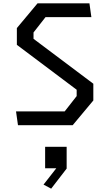

<svg xmlns="http://www.w3.org/2000/svg" viewBox="-20 -750 660 1150"><path d="M76 -82.8H367.5L439.2 -174.5V-212.5L81 -481.5V-581.8L204.8 -730H515.7L527.3 -647.2H252.5L180.8 -555.5V-517.5L539 -248.5V-148.2L415.2 0H87.7ZM250.3 129.2H379.2V259.7L286.5 380L240.7 355.8L341.5 226.7V258H250.3Z"/></svg>

Font: Monaspace Krypton Var ExLight
Style: Regular
Weight: 200
Designer: Riley Cran and the Lettermatic Team
Version: Version 1.200 (Monaspace Krypton Var)